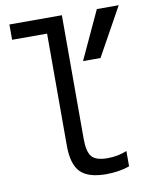

<svg xmlns="http://www.w3.org/2000/svg" viewBox="-83 -793 687 865"><g transform="rotate(-10 260.0 -360.0)"><path d="M333 10Q251 10 215.5 -26Q180 -62 180 -147V-660H20V-730H260V-164Q260 -105 279.5 -82.5Q299 -60 351 -60Q377 -60 398.5 -64.5Q420 -69 440 -77V-7Q414 2 387.5 6Q361 10 333 10ZM398 -510H318L420 -730H520Z"/></g></svg>

Font: M PLUS Code Latin
Style: Regular
Weight: 400
Designer: Coji Morishita
Foundry: UNDERFOREST DESIGN
Version: Version 1.002; ttfautohint (v1.8.3)